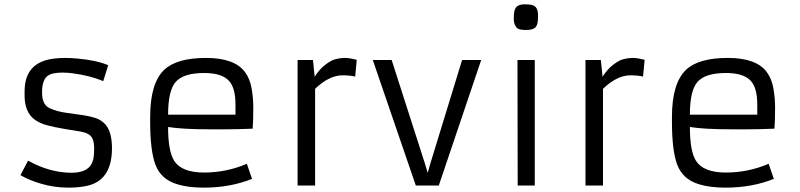

<svg xmlns="http://www.w3.org/2000/svg" viewBox="-20 -859 3705 889"><path d="M109.9 -115.2Q210.4 -59.1 312 -59.1Q396.5 -59.1 411.1 -119.1Q416 -139.6 416 -169.2Q416 -198.7 409.2 -215.1Q402.3 -231.4 386.2 -239.5Q370.1 -247.6 343.5 -251.5Q316.9 -255.4 275.9 -262.5Q234.9 -269.5 200.7 -278.3Q166.5 -287.1 142.6 -303.7Q91.8 -339.4 93.8 -423.8V-436Q93.8 -524.9 152.3 -562.5Q209 -599.6 339.4 -587.9Q428.2 -579.6 481 -557.1L458 -483.4Q399.4 -508.3 317.4 -519.5Q292 -522.9 269.8 -522.9Q247.6 -522.9 229.5 -519.5Q211.4 -516.1 199.2 -506.8Q175.8 -487.8 174.8 -436Q173.3 -375 209 -358.4Q243.2 -342.3 290 -336.2Q336.9 -330.1 366.7 -325.4Q396.5 -320.8 420.9 -313Q445.3 -305.2 462.9 -288.1Q499.5 -253.4 498.5 -167.5Q496.1 -17.6 373.5 3.4Q336.4 9.8 299.3 9.8Q262.2 9.8 231.2 5.1Q200.2 0.5 171.9 -7.8Q118.2 -22.9 74.7 -47.9Z M1147 -30.8Q1045.9 9.8 923.8 9.8Q853 9.8 803.7 -4.9Q725.1 -27.3 699.2 -97.7Q675.3 -163.6 675.3 -293V-317.9Q675.3 -472.7 739.7 -535.2Q797.9 -590.8 933.6 -590.8Q1065.9 -590.8 1114.3 -525.4Q1137.7 -493.7 1145.3 -448.5Q1152.8 -403.3 1152.8 -362.3Q1152.8 -298.3 1149.9 -263.2Q1081.1 -260.3 1026.4 -260.3Q1026.4 -260.3 947.8 -260.3Q824.7 -260.3 758.3 -271Q758.3 -158.7 786.6 -114.3Q821.3 -60.1 924.8 -60.1Q1028.3 -60.1 1123 -100.6ZM1070.3 -328.1V-375Q1070.3 -451.7 1040.5 -484.4Q1007.3 -521 925.8 -521Q828.1 -521 792.5 -478.5Q758.3 -438 758.3 -328.1Z M1566.4 -510.3Q1503.9 -510.3 1439 -447.8V0H1357.9V-581.1H1429.2L1437 -503.9Q1460 -539.6 1486.6 -559.6Q1513.2 -579.6 1530.3 -584Q1554.7 -590.8 1576.7 -590.8Q1598.6 -590.8 1631.8 -582L1624.5 -504.4Q1599.6 -510.3 1566.4 -510.3Z M1706.1 -581.1H1793.5L1945.8 -106.9L1960.4 -58.6L1974.1 -106.9L2119.6 -581.1H2208L2011.7 0H1905.3Z M2415.5 -720.2Q2382.8 -720.2 2373.5 -729.5Q2358.9 -744.6 2358.9 -771.2Q2358.9 -797.9 2362.1 -809.3Q2365.2 -820.8 2371.6 -827.1Q2383.3 -838.9 2407.5 -838.9Q2431.6 -838.9 2442.1 -836.4Q2452.6 -834 2459.5 -827.1Q2471.2 -815.4 2471.2 -788.8Q2471.2 -762.2 2468.5 -750.7Q2465.8 -739.3 2459.5 -732.4Q2447.3 -720.2 2415.5 -720.2ZM2376 -581.1H2456.1V0H2377Z M2899.4 -510.3Q2836.9 -510.3 2772 -447.8V0H2690.9V-581.1H2762.2L2770 -503.9Q2793 -539.6 2819.6 -559.6Q2846.2 -579.6 2863.3 -584Q2887.7 -590.8 2909.7 -590.8Q2931.6 -590.8 2964.8 -582L2957.5 -504.4Q2932.6 -510.3 2899.4 -510.3Z M3563 -30.8Q3461.9 9.8 3339.8 9.8Q3269 9.8 3219.7 -4.9Q3141.1 -27.3 3115.2 -97.7Q3091.3 -163.6 3091.3 -293V-317.9Q3091.3 -472.7 3155.8 -535.2Q3213.9 -590.8 3349.6 -590.8Q3481.9 -590.8 3530.3 -525.4Q3553.7 -493.7 3561.3 -448.5Q3568.8 -403.3 3568.8 -362.3Q3568.8 -298.3 3565.9 -263.2Q3497.1 -260.3 3442.4 -260.3Q3442.4 -260.3 3363.8 -260.3Q3240.7 -260.3 3174.3 -271Q3174.3 -158.7 3202.6 -114.3Q3237.3 -60.1 3340.8 -60.1Q3444.3 -60.1 3539.1 -100.6ZM3486.3 -328.1V-375Q3486.3 -451.7 3456.5 -484.4Q3423.3 -521 3341.8 -521Q3244.1 -521 3208.5 -478.5Q3174.3 -438 3174.3 -328.1Z"/></svg>

Font: Armata
Style: Regular
Weight: 400
Designer: Viktoriya Grabowska
Foundry: Viktoriya Grabowska
Version: Version 1.003